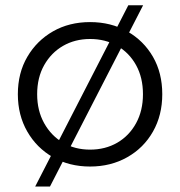

<svg xmlns="http://www.w3.org/2000/svg" viewBox="-20 -612 667 711"><path d="M313.5 4.7Q236.6 4.7 176.3 -29.7Q116 -64 81.1 -124.7Q46.1 -185.5 46.1 -263.1Q46.1 -341.7 81.2 -401.6Q116.2 -461.5 176.3 -495.9Q236.4 -530.2 313.5 -530.2Q390.6 -530.2 451.2 -495.9Q511.8 -461.6 546.4 -401.7Q580.9 -341.9 580.9 -263.1Q580.9 -185.3 546.4 -124.6Q512 -64 451.1 -29.7Q390.3 4.7 313.5 4.7ZM313.5 -57.9Q369.9 -57.9 414.2 -83.5Q458.4 -109.2 483.9 -155.7Q509.4 -202.2 509.4 -263Q509.4 -324.8 483.9 -370.8Q458.4 -416.8 414.2 -442.2Q369.9 -467.6 313.8 -467.6Q257.7 -467.6 213.6 -442.2Q169.6 -416.8 143.6 -370.8Q117.6 -324.8 117.6 -263Q117.6 -202.2 143.6 -155.7Q169.6 -109.2 213.6 -83.5Q257.6 -57.9 313.5 -57.9ZM110.3 78.7 455.1 -592.4H509.9L165.1 78.7Z"/></svg>

Font: Montserrat Alternates Thin
Style: Regular
Weight: 100
Designer: Julieta Ulanovsky
Foundry: Julieta Ulanovsky
Version: Version 9.000